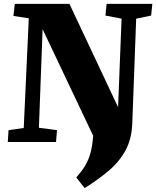

<svg xmlns="http://www.w3.org/2000/svg" viewBox="-20 -730 803 987"><path d="M20 0 24 -61 102 -72 128 -636 49 -648 56 -710H337L587 -179L605 -634L522 -650L528 -710H763L757 -650L680 -634L660 -96Q657 -15 625 43.5Q593 102 538.5 148Q484 194 415 237L372 182Q400 151 417.5 122Q435 93 445 56.5Q455 20 459 -32L199 -580L180 -73L273 -61L268 0Z"/></svg>

Font: Literata 36pt ExtraBold
Style: Italic
Weight: 800
Italic angle: -2°
Designer: Latin by Veronika Burian and Jose Scaglione. Greek by Irene Vlachou. Cyrillic by Vera Evstafieva
Foundry: TypeTogether
Version: Version 3.002